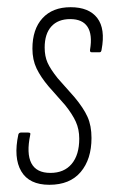

<svg xmlns="http://www.w3.org/2000/svg" viewBox="-20 -507 315 533"><path d="M117 6Q61 6 39 -31.5Q17 -69 31 -134Q33 -139 38 -139H58Q61 -139 63 -138Q65 -137 64 -133Q53 -81 67 -54Q81 -27 120 -27Q158 -27 179 -52Q200 -77 200 -122Q200 -148 190.5 -169Q181 -190 161 -215L115 -267Q93 -293 81.5 -317Q70 -341 70 -372Q70 -426 98 -456.5Q126 -487 176 -487Q227 -487 250 -457Q273 -427 262 -369Q261 -362 257 -362H234Q229 -362 230 -369Q237 -411 223 -432.5Q209 -454 175 -454Q141 -454 122.5 -433.5Q104 -413 104 -375Q104 -351 112 -333Q120 -315 140 -290L187 -237Q212 -207 223 -182.5Q234 -158 234 -124Q234 -65 204 -29.5Q174 6 117 6Z"/></svg>

Font: Sofia Sans Extra Condensed ExtraLight
Style: Italic
Weight: 250
Italic angle: -9°
Version: Version 4.100